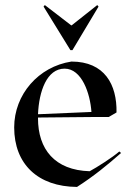

<svg xmlns="http://www.w3.org/2000/svg" viewBox="-20 -725 518 758"><path d="M342 -263H409L440 -281C442 -391 393 -482 262 -482C132 -462 36 -352 36 -222C36 -77 130 12 284 13C351 -30 402 -72 458 -121L451 -127C425 -104 362 -64 334 -49C196 -53 130 -136 130 -258V-261ZM157 -705 152 -699 258 -527H266L369 -699L364 -705L263 -625H261ZM130 -274C134 -365 165 -454 235 -454C303 -454 336 -356 341 -283Z"/></svg>

Font: Mazius Display
Style: Regular
Weight: 400
Designer: Alberto Casagrande & Collletttivo
Foundry: Collletttivo
Version: Version 2.000;Glyphs 3.2 (3217)